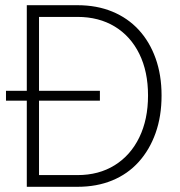

<svg xmlns="http://www.w3.org/2000/svg" viewBox="-20 -718 690 738"><path d="M3 -331V-369H364V-331ZM83 0V-698H278Q352 -698 411.5 -673.5Q471 -649 513 -603.5Q555 -558 578 -494Q601 -430 601 -351Q601 -271 578 -206.5Q555 -142 513 -95.5Q471 -49 411.5 -24.5Q352 0 278 0ZM130 -45H278Q360 -45 421 -83Q482 -121 515.5 -190Q549 -259 549 -351Q549 -443 515.5 -511Q482 -579 421 -616Q360 -653 278 -653H130Z"/></svg>

Font: Azeret Mono Thin
Style: Regular
Weight: 100
Designer: Martin Vácha
Foundry: Displaay
Version: Version 1.002